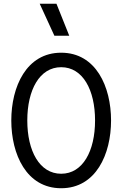

<svg xmlns="http://www.w3.org/2000/svg" viewBox="-20 -990 650 1020"><path d="M305 -710C120 -710 40 -529 40 -350C40 -171 120 10 305 10C490 10 570 -171 570 -350C570 -529 490 -710 305 -710ZM305 -67C190 -67 125 -188 125 -350C125 -512 190 -633 305 -633C420 -633 485 -512 485 -350C485 -188 420 -67 305 -67ZM280 -970H191L269 -800H348Z"/></svg>

Font: Necto Mono
Style: Regular
Weight: 400
Designer: Marco Condello
Foundry: Collletttivo
Version: Version 1.300;Glyphs 3.2 (3217)